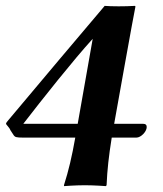

<svg xmlns="http://www.w3.org/2000/svg" viewBox="-20 -630 554 653"><path d="M295.3 -498 244.3 -209H59.3C124.1 -293 229.6 -426 295.3 -498ZM236 -162C224.8 -98 213.1 -49 197.5 0L198 3C198 3 235.5 0 268.5 0C300.5 0 340 3 340 3L342.5 0C344.8 -53 349.8 -98 360 -162H444C459.4 -162 479 -182.5 479 -197.9C479 -204.9 475.4 -209 466.3 -209H368.3C368.3 -209 436.9 -593.2 440.7 -608L439 -610C421.4 -609 401.7 -608.5 383.8 -608.5C364 -608.5 346.4 -609.1 336 -610C253.6 -513 113.7 -347 9.8 -223C7.1 -219.1 0.5 -212.9 0.5 -209.6C0.5 -205.5 11.5 -197.7 15.5 -187L27.3 -169C31.4 -164 35 -162 59 -162Z"/></svg>

Font: Linux Biolinum O 
Style: Bold Italic
Weight: 700
Designer: Philipp H. Poll
Foundry: Philipp H. Poll
Version: Version 1.3.2